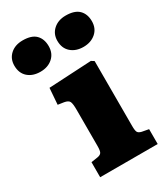

<svg xmlns="http://www.w3.org/2000/svg" viewBox="-253 -865 829 951"><g transform="rotate(-30 161.0 -389.5)"><path d="M31 0V-86L70 -92Q86 -95 91.5 -104.5Q97 -114 97 -141V-348Q97 -383 91 -395Q85 -407 62 -411L28 -416L35 -509L279 -522L295 -512V-140Q295 -114 300 -105Q305 -96 322 -92L360 -85V0ZM283 -600Q240 -600 212.5 -624Q185 -648 185 -691Q185 -730 212.5 -754.5Q240 -779 283 -779Q334 -779 358 -755Q382 -731 382 -690Q382 -649 354 -624.5Q326 -600 283 -600ZM37 -600Q-7 -600 -34 -624Q-61 -648 -61 -691Q-61 -730 -34 -754.5Q-7 -779 37 -779Q88 -779 111.5 -755Q135 -731 135 -690Q135 -649 107.5 -624.5Q80 -600 37 -600Z"/></g></svg>

Font: Literata 12pt ExtraBold
Style: Regular
Weight: 800
Designer: Latin by Veronika Burian and Jose Scaglione. Greek by Irene Vlachou. Cyrillic by Vera Evstafieva.
Foundry: TypeTogether
Version: Version 3.002